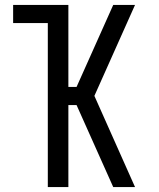

<svg xmlns="http://www.w3.org/2000/svg" viewBox="-20 -755 640 775"><path d="M173 0V-662H33V-735H256V-404H289L437 -735H525L361 -368L525 0H437L289 -331H256V0Z"/></svg>

Font: Nova
Style: Regular
Weight: 400
Monospace: yes
Designer: Belleve Invis
Foundry: Belleve Invis
Version: Version 24.1.4; ttfautohint (v1.8.4)